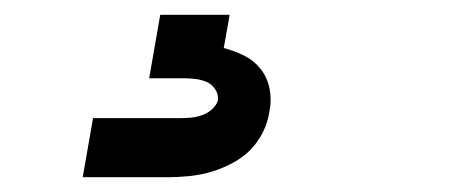

<svg xmlns="http://www.w3.org/2000/svg" viewBox="-20 -20 640 260"><path d="M92 220 106 140H221Q229 140 236.5 139.5Q244 139 252 136.5Q260 134 266.5 128.5Q273 123 275 116Q276 108 271.5 101Q267 94 260 91Q253 88 245 87Q237 86 229 86H182L197 0H291L283 45Q298 49 311 55.5Q324 62 333 73.5Q342 85 345 100Q348 115 345 130Q343 145 336 159Q329 173 318.5 183.5Q308 194 293.5 201.5Q279 209 265 213Q251 217 236 218.5Q221 220 207 220Z"/></svg>

Font: Iosevka SmBd Ex Obl
Style: Regular
Weight: 600
Width: 7
Italic angle: -9°
Monospace: yes
Designer: Belleve Invis
Foundry: Belleve Invis
Version: Version 32.5.0; ttfautohint (v1.8.4)